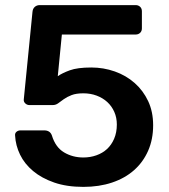

<svg xmlns="http://www.w3.org/2000/svg" viewBox="-20 -720 660 751"><path d="M306 11Q241 11 192 -6Q143 -23 109.5 -51Q76 -79 58.5 -115Q41 -151 39 -190Q38 -199 44.5 -204.5Q51 -210 60 -210H153Q176 -210 183 -190Q197 -144 230.5 -124Q264 -104 306 -104Q333 -104 357 -112.5Q381 -121 398.5 -137Q416 -153 426.5 -177.5Q437 -202 437 -233Q437 -260 427 -282.5Q417 -305 399.5 -321Q382 -337 358 -346Q334 -355 306 -355Q278 -355 260 -348Q242 -341 229.5 -332Q217 -323 207.5 -316Q198 -309 186 -309H95Q86 -309 79 -315.5Q72 -322 73 -331L107 -673Q108 -686 116 -693Q124 -700 135 -700H511Q521 -700 528 -693.5Q535 -687 535 -676V-609Q535 -598 528 -591.5Q521 -585 511 -585H222L206 -422Q223 -434 253 -445Q283 -456 337 -456Q385 -456 429 -440.5Q473 -425 506.5 -395.5Q540 -366 559.5 -324.5Q579 -283 579 -230Q579 -175 559.5 -130.5Q540 -86 504.5 -54.5Q469 -23 418.5 -6Q368 11 306 11Z"/></svg>

Font: Fz Rubik Med
Style: Regular
Weight: 500
Designer: Hubert and Fischer
Foundry: Hubert and Fischer
Version: Vit hóa bi FontZin.com